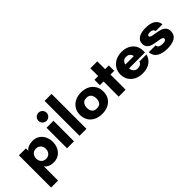

<svg xmlns="http://www.w3.org/2000/svg" viewBox="71 -1837 3136 3136"><g transform="rotate(-45 1639.5 -269.0)"><path d="M63.5 -474.1H224.6V-417Q247.1 -451.2 292 -468Q336.9 -484.9 387.2 -484.9Q453.1 -484.9 504.2 -452.9Q555.2 -420.9 583.5 -364.5Q611.8 -308.1 611.8 -237.8Q611.8 -167 583.5 -110.4Q555.2 -53.7 504.2 -21.5Q453.1 10.7 387.2 10.7Q280.3 10.7 224.6 -58.1V269H63.5ZM337.4 -119.1Q374 -119.1 399.4 -135.3Q424.8 -151.4 437.7 -178.5Q450.7 -205.6 450.7 -237.8Q450.7 -269.5 437.7 -296.6Q424.8 -323.7 399.2 -339.8Q373.5 -356 337.4 -356Q301.3 -356 275.9 -339.8Q250.5 -323.7 237.5 -296.6Q224.6 -269.5 224.6 -237.8Q224.6 -205.6 237.5 -178.5Q250.5 -151.4 275.9 -135.3Q301.3 -119.1 337.4 -119.1Z M700.7 -474.1H861.8V0H700.7ZM687 -647.5Q687 -673.3 699.7 -695.1Q712.4 -716.8 733.9 -729.2Q755.4 -741.7 781.2 -741.7Q806.6 -741.7 828.4 -729.2Q850.1 -716.8 863 -695.1Q876 -673.3 876 -647.5Q876 -622.1 863 -600.3Q850.1 -578.6 828.4 -565.7Q806.6 -552.7 781.2 -552.7Q755.4 -552.7 733.9 -565.7Q712.4 -578.6 699.7 -600.3Q687 -622.1 687 -647.5Z M988.8 -806.6H1149.9V0H988.8Z M1234.9 -236.3Q1234.9 -309.6 1269.3 -366Q1303.7 -422.4 1365.5 -453.6Q1427.2 -484.9 1506.8 -484.9Q1586.9 -484.9 1648.4 -453.6Q1710 -422.4 1743.9 -366Q1777.8 -309.6 1777.8 -236.3Q1777.8 -161.6 1743.9 -105.7Q1710 -49.8 1648.7 -19.5Q1587.4 10.7 1506.8 10.7Q1426.8 10.7 1365 -19.5Q1303.2 -49.8 1269 -105.7Q1234.9 -161.6 1234.9 -236.3ZM1506.8 -115.2Q1565.9 -115.2 1591.3 -149.2Q1616.7 -183.1 1616.7 -235.4Q1616.7 -287.1 1590.6 -323.2Q1564.5 -359.4 1506.8 -359.4Q1448.2 -359.4 1422.1 -323.2Q1396 -287.1 1396 -235.4Q1396 -183.1 1421.4 -149.2Q1446.8 -115.2 1506.8 -115.2Z M1894 -349.6H1808.1V-474.1H1894V-654.8H2054.2V-474.1H2140.1V-349.6H2054.2V0H1894Z M2168.9 -236.3Q2168.9 -309.1 2204.6 -365.7Q2240.2 -422.4 2303.2 -453.6Q2366.2 -484.9 2445.3 -484.9Q2518.1 -484.9 2577.9 -456.5Q2637.7 -428.2 2672.6 -374.3Q2707.5 -320.3 2707.5 -247.1V-206.5H2339.8Q2343.3 -161.1 2370.6 -132.8Q2397.9 -104.5 2441.9 -104.5Q2468.8 -104.5 2489.5 -113.3Q2510.3 -122.1 2522.7 -136.2Q2535.2 -150.4 2538.6 -166.5H2702.1Q2679.2 -80.1 2611.1 -34.7Q2543 10.7 2445.3 10.7Q2364.3 10.7 2301.5 -19.8Q2238.8 -50.3 2203.9 -106.2Q2168.9 -162.1 2168.9 -236.3ZM2536.6 -293.5Q2534.7 -316.4 2522.5 -335Q2510.3 -353.5 2488.8 -364.5Q2467.3 -375.5 2439.9 -375.5Q2397.9 -375.5 2373.5 -352.8Q2349.1 -330.1 2341.8 -293.5Z M2753.9 -165.5H2914.1Q2914.1 -126.5 2944.6 -113.8Q2975.1 -101.1 3017.6 -101.1Q3051.8 -101.1 3071.8 -111.3Q3091.8 -121.6 3091.8 -143.1Q3091.8 -158.2 3077.9 -167.2Q3064 -176.3 3043 -180.9Q3022 -185.5 2982.4 -191.4Q2918.9 -200.7 2877.2 -212.6Q2835.4 -224.6 2804.9 -254.6Q2774.4 -284.7 2774.4 -338.9Q2774.4 -408.2 2832.3 -446.5Q2890.1 -484.9 2999 -484.9Q3214.4 -484.9 3235.8 -330.1H3077.6Q3073.7 -359.4 3051.5 -372.1Q3029.3 -384.8 3000.5 -384.8Q2976.6 -384.8 2956.8 -377.4Q2937 -370.1 2937 -352.5Q2937 -338.9 2950.2 -330.6Q2963.4 -322.3 2984.4 -317.4Q3005.4 -312.5 3042 -307.1Q3106.4 -296.9 3148.9 -284.2Q3191.4 -271.5 3222.7 -240.7Q3253.9 -210 3253.9 -155.8Q3253.9 -67.9 3188.2 -28.6Q3122.6 10.7 3014.2 10.7Q2898.4 10.7 2829.6 -32.5Q2760.7 -75.7 2753.9 -165.5Z"/></g></svg>

Font: Glacial Indifference
Style: Bold
Weight: 700
Designer: Alfredo Marco Pradil
Foundry: Alfredo Marco Pradil
Version: Version 1.312